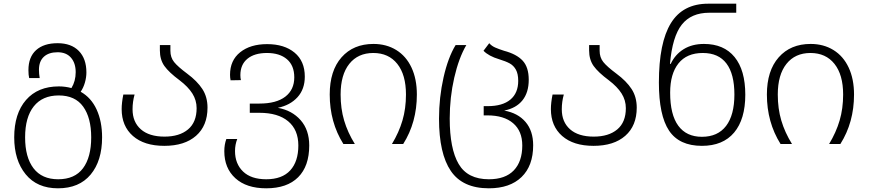

<svg xmlns="http://www.w3.org/2000/svg" viewBox="-20 -780 4706 1040"><path d="M57 -36Q57 -165 121 -238.5Q185 -312 299 -312Q333 -312 367 -303Q390 -341 390 -389Q390 -438 364.5 -467.5Q339 -497 292 -497Q244 -497 217.5 -472.5Q191 -448 191 -402Q191 -381 195 -357H138Q134 -374 134 -400Q134 -471 175.5 -508.5Q217 -546 292 -546Q366 -546 407 -504Q448 -462 448 -388Q448 -361 440 -333Q432 -305 417 -283Q474 -251 503.5 -186.5Q533 -122 533 -36Q533 91 471 165.5Q409 240 294 240Q181 240 119 164Q57 88 57 -36ZM474 -36Q474 -142 430.5 -202.5Q387 -263 298 -263Q210 -263 163 -204Q116 -145 116 -36Q116 72 161.5 131.5Q207 191 295 191Q385 191 429.5 131.5Q474 72 474 -36Z M639 -189Q639 -223 648 -268H709Q698 -229 698 -188Q698 -119 743 -79.5Q788 -40 871 -40Q952 -40 998.5 -79Q1045 -118 1045 -194Q1045 -237 1022 -273.5Q999 -310 953 -345Q895 -388 870.5 -422.5Q846 -457 846 -507V-536H903V-505Q903 -469 923 -444Q943 -419 994 -381Q1048 -341 1076 -298Q1104 -255 1104 -197Q1104 -99 1042 -44.5Q980 10 870 10Q761 10 700 -43.5Q639 -97 639 -189Z M1195 39Q1195 3 1206 -27H1265Q1253 4 1253 38Q1253 107 1296.5 149Q1340 191 1422 191Q1508 191 1552 143Q1596 95 1596 8Q1596 -77 1541 -123Q1486 -169 1385 -169H1333V-219H1385Q1477 -219 1525.5 -256.5Q1574 -294 1574 -361Q1574 -425 1534.5 -459Q1495 -493 1426 -493Q1358 -493 1320 -461.5Q1282 -430 1282 -373Q1282 -358 1285 -346L1229 -345Q1226 -360 1226 -375Q1226 -453 1281 -497Q1336 -541 1427 -541Q1520 -541 1575.5 -495Q1631 -449 1631 -365Q1631 -297 1591.5 -253.5Q1552 -210 1485 -196Q1562 -182 1608.5 -129Q1655 -76 1655 8Q1655 120 1595 180Q1535 240 1422 240Q1315 240 1255 185.5Q1195 131 1195 39Z M1766 -268Q1766 -397 1830 -469.5Q1894 -542 2003 -542Q2073 -542 2126.5 -509Q2180 -476 2209 -414Q2238 -352 2238 -268Q2238 -117 2164 0H2103Q2141 -63 2160 -127.5Q2179 -192 2179 -268Q2179 -375 2132 -434Q2085 -493 2002 -493Q1919 -493 1872 -434Q1825 -375 1825 -268Q1825 -192 1844 -127.5Q1863 -63 1902 0H1840Q1766 -118 1766 -268Z M2358 -137Q2358 -252 2382.5 -360.5Q2407 -469 2448 -536H2506Q2465 -466 2440.5 -359Q2416 -252 2416 -138Q2416 26 2464.5 108.5Q2513 191 2628 191Q2717 191 2763 143Q2809 95 2809 8Q2809 -70 2759.5 -112.5Q2710 -155 2620 -155H2600V-205H2621Q2702 -205 2744.5 -240.5Q2787 -276 2787 -342Q2787 -380 2774.5 -402.5Q2762 -425 2741 -436.5Q2720 -448 2684 -459Q2627 -476 2599 -505L2630 -546Q2643 -531 2662.5 -522.5Q2682 -514 2710 -505Q2778 -487 2811 -451.5Q2844 -416 2844 -348Q2844 -279 2810 -236.5Q2776 -194 2711 -181Q2785 -168 2826.5 -119.5Q2868 -71 2868 7Q2868 118 2805 179Q2742 240 2628 240Q2486 240 2422 146Q2358 52 2358 -137Z M2964 -189Q2964 -223 2973 -268H3034Q3023 -229 3023 -188Q3023 -119 3068 -79.5Q3113 -40 3196 -40Q3277 -40 3323.5 -79Q3370 -118 3370 -194Q3370 -237 3347 -273.5Q3324 -310 3278 -345Q3220 -388 3195.5 -422.5Q3171 -457 3171 -507V-536H3228V-505Q3228 -469 3248 -444Q3268 -419 3319 -381Q3373 -341 3401 -298Q3429 -255 3429 -197Q3429 -99 3367 -44.5Q3305 10 3195 10Q3086 10 3025 -43.5Q2964 -97 2964 -189Z M3549 -333Q3549 -549 3614 -654.5Q3679 -760 3816 -760H3968V-711H3822Q3724 -711 3673 -646.5Q3622 -582 3609 -434H3613Q3637 -485 3683 -513.5Q3729 -542 3793 -542Q3901 -542 3959 -471Q4017 -400 4017 -267Q4017 -134 3956.5 -62Q3896 10 3782 10Q3659 10 3604 -72.5Q3549 -155 3549 -333ZM3958 -268Q3958 -379 3915 -436Q3872 -493 3787 -493Q3700 -493 3655 -436.5Q3610 -380 3610 -278Q3610 -159 3654 -99Q3698 -39 3782 -39Q3868 -39 3913 -98Q3958 -157 3958 -268Z M4134 -268Q4134 -397 4198 -469.5Q4262 -542 4371 -542Q4441 -542 4494.5 -509Q4548 -476 4577 -414Q4606 -352 4606 -268Q4606 -117 4532 0H4471Q4509 -63 4528 -127.5Q4547 -192 4547 -268Q4547 -375 4500 -434Q4453 -493 4370 -493Q4287 -493 4240 -434Q4193 -375 4193 -268Q4193 -192 4212 -127.5Q4231 -63 4270 0H4208Q4134 -118 4134 -268Z"/></svg>

Font: Noto Sans Georgian Light
Style: Regular
Weight: 300
Designer: Monotype Design team
Foundry: Monotype Imaging Inc.
Version: Version 1.000